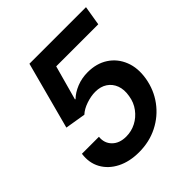

<svg xmlns="http://www.w3.org/2000/svg" viewBox="-199 -865 1010 1010"><g transform="rotate(-45 306.0 -359.5)"><path d="M257.8 9.8Q187 9.8 134.8 -16.8Q82.5 -43.5 56.6 -90.3Q30.8 -137.2 39.1 -197.3H165.5Q161.1 -153.3 189.5 -124.8Q217.8 -96.2 268.1 -96.2Q307.1 -96.2 341.1 -113.8Q375 -131.3 398.9 -163.1Q422.9 -194.8 429.2 -236.8Q436.5 -278.8 424.6 -310.5Q412.6 -342.3 385.5 -360.4Q358.4 -378.4 319.3 -378.4Q287.1 -378.4 251.2 -366.2Q215.3 -354 193.4 -333.5L78.6 -352.5L178.7 -727.5H599.6L581.5 -618.2H268.6L215.3 -424.8H219.2Q243.7 -448.7 281.7 -464.1Q319.8 -479.5 363.8 -479.5Q429.7 -479.5 477.1 -448.5Q524.4 -417.5 546.1 -363Q567.9 -308.6 556.2 -238.3Q543.9 -166.5 502.4 -110.4Q460.9 -54.2 397.7 -22.2Q334.5 9.8 257.8 9.8Z"/></g></svg>

Font: Inter SemiBold
Style: Italic
Weight: 600
Italic angle: -9.3988°
Designer: Rasmus Andersson
Foundry: rsms
Version: Version 4.001;git-66647c0bb